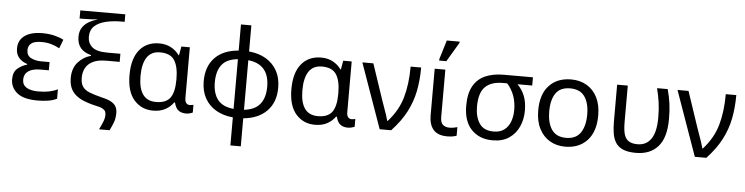

<svg xmlns="http://www.w3.org/2000/svg" viewBox="-54 -1058 6136 1581"><g transform="rotate(5 3013.5 -268.0)"><path d="M268 10Q152 10 98.5 -34.5Q45 -79 45 -146Q45 -206 78.5 -235Q112 -264 158 -277V-282Q115 -296 89 -325.5Q63 -355 63 -403Q63 -471 115 -508.5Q167 -546 261 -546Q317 -546 362.5 -534.5Q408 -523 437 -507L409 -434Q377 -452 340.5 -462.5Q304 -473 261 -473Q201 -473 175.5 -452.5Q150 -432 150 -397Q150 -351 186.5 -332.5Q223 -314 271 -314H340V-246H271Q205 -246 170.5 -221.5Q136 -197 136 -151Q136 -108 170.5 -86.5Q205 -65 268 -65Q320 -65 358.5 -73Q397 -81 428 -97V-19Q397 -3 356 3.5Q315 10 268 10Z M794 202Q810 170 823 138.5Q836 107 836 79Q836 64 831 52Q826 40 808.5 29.5Q791 19 751 11Q678 -5 627.5 -30Q577 -55 551 -95.5Q525 -136 525 -198Q525 -279 568.5 -328.5Q612 -378 675 -395V-401Q559 -430 559 -542Q559 -589 579.5 -619.5Q600 -650 633.5 -669Q667 -688 707 -699Q688 -697 654 -695Q620 -693 586 -693H555V-760H927V-698H901Q832 -698 773.5 -684.5Q715 -671 679.5 -639Q644 -607 644 -549Q644 -498 681 -465.5Q718 -433 807 -433H915V-366H804Q734 -366 692.5 -344.5Q651 -323 633 -288Q615 -253 615 -210Q615 -163 633 -136Q651 -109 691 -93Q731 -77 796 -61Q849 -49 876.5 -32Q904 -15 914 7Q924 29 924 56Q924 100 911.5 133.5Q899 167 881 202Z M1223 10Q1127 10 1066 -59.5Q1005 -129 1005 -266Q1005 -402 1064.5 -474Q1124 -546 1227 -546Q1283 -546 1325 -523Q1367 -500 1393 -463H1397L1410 -536H1480V-118Q1480 -87 1492 -74.5Q1504 -62 1521 -62Q1529 -62 1538 -64Q1547 -66 1551 -67V-3Q1544 1 1528 5.5Q1512 10 1495 10Q1458 10 1433.5 -8Q1409 -26 1398 -72H1391Q1366 -36 1324.5 -13Q1283 10 1223 10ZM1241 -63Q1324 -63 1358.5 -110.5Q1393 -158 1393 -261V-267Q1393 -367 1359.5 -420Q1326 -473 1240 -473Q1167 -473 1131.5 -419.5Q1096 -366 1096 -265Q1096 -63 1241 -63Z M1883 240V8Q1804 1 1744 -33.5Q1684 -68 1651 -127.5Q1618 -187 1618 -268Q1618 -390 1687 -462Q1756 -534 1883 -544V-760H1969V-544Q2049 -537 2108.5 -502Q2168 -467 2201 -408Q2234 -349 2234 -268Q2234 -147 2163.5 -75Q2093 -3 1969 8V240ZM1883 -62V-473Q1791 -464 1750.5 -412Q1710 -360 1710 -268Q1710 -176 1751 -123.5Q1792 -71 1883 -62ZM1969 -62Q2059 -72 2101 -124.5Q2143 -177 2143 -268Q2143 -453 1969 -472Z M2561 10Q2465 10 2404 -59.5Q2343 -129 2343 -266Q2343 -402 2402.5 -474Q2462 -546 2565 -546Q2621 -546 2663 -523Q2705 -500 2731 -463H2735L2748 -536H2818V-118Q2818 -87 2830 -74.5Q2842 -62 2859 -62Q2867 -62 2876 -64Q2885 -66 2889 -67V-3Q2882 1 2866 5.5Q2850 10 2833 10Q2796 10 2771.5 -8Q2747 -26 2736 -72H2729Q2704 -36 2662.5 -13Q2621 10 2561 10ZM2579 -63Q2662 -63 2696.5 -110.5Q2731 -158 2731 -261V-267Q2731 -367 2697.5 -420Q2664 -473 2578 -473Q2505 -473 2469.5 -419.5Q2434 -366 2434 -265Q2434 -63 2579 -63Z M3096 0 2906 -536H2997L3094 -247Q3102 -223 3114 -190Q3126 -157 3136.5 -125.5Q3147 -94 3152 -74H3156Q3241 -168 3273 -279.5Q3305 -391 3305 -536H3392Q3392 -431 3374 -340.5Q3356 -250 3312.5 -166.5Q3269 -83 3191 0Z M3655 10Q3576 10 3540 -32.5Q3504 -75 3504 -150V-536H3592V-147Q3592 -98 3613 -80.5Q3634 -63 3666 -63Q3686 -63 3701.5 -66Q3717 -69 3732 -73V-2Q3719 3 3700 6.5Q3681 10 3655 10ZM3535 -606V-618L3583 -776H3689V-766L3594 -606Z M4030 10Q3921 10 3855 -58Q3789 -126 3789 -256Q3789 -357 3824 -418.5Q3859 -480 3923 -508Q3987 -536 4074 -536H4316V-468H4194Q4232 -431 4253 -379.5Q4274 -328 4274 -256Q4274 -184 4246.5 -123.5Q4219 -63 4165 -26.5Q4111 10 4030 10ZM4032 -63Q4086 -63 4120 -89Q4154 -115 4170 -158.5Q4186 -202 4186 -254Q4186 -382 4109 -468H4074Q3976 -468 3927 -418.5Q3878 -369 3878 -256Q3878 -171 3914 -117Q3950 -63 4032 -63Z M4879 -269Q4879 -136 4811.5 -63Q4744 10 4629 10Q4558 10 4502.5 -22.5Q4447 -55 4415 -117.5Q4383 -180 4383 -269Q4383 -402 4450 -474Q4517 -546 4632 -546Q4705 -546 4760.5 -513.5Q4816 -481 4847.5 -419.5Q4879 -358 4879 -269ZM4474 -269Q4474 -174 4511.5 -118.5Q4549 -63 4631 -63Q4712 -63 4750 -118.5Q4788 -174 4788 -269Q4788 -364 4750 -418Q4712 -472 4630 -472Q4548 -472 4511 -418Q4474 -364 4474 -269Z M5215 10Q5148 10 5107.5 -7.5Q5067 -25 5046.5 -57.5Q5026 -90 5019 -134.5Q5012 -179 5012 -233V-536H5100V-236Q5100 -179 5109 -140.5Q5118 -102 5144.5 -82Q5171 -62 5222 -62Q5294 -62 5333.5 -119Q5373 -176 5373 -296Q5373 -366 5365 -421Q5357 -476 5342 -536H5430Q5446 -477 5454 -421.5Q5462 -366 5462 -292Q5462 -137 5397 -63.5Q5332 10 5215 10Z M5701 0 5511 -536H5602L5699 -247Q5707 -223 5719 -190Q5731 -157 5741.5 -125.5Q5752 -94 5757 -74H5761Q5846 -168 5878 -279.5Q5910 -391 5910 -536H5997Q5997 -431 5979 -340.5Q5961 -250 5917.5 -166.5Q5874 -83 5796 0Z"/></g></svg>

Font: Go Noto Current
Style: Regular
Weight: 400
Designer: Monotype Design Team
Foundry: Monotype Imaging Inc.
Version: Version 2.007; ttfautohint (v1.8) -l 8 -r 50 -G 200 -x 14 -D